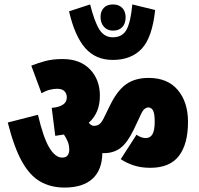

<svg xmlns="http://www.w3.org/2000/svg" viewBox="-20 -898 898 865"><path d="M433 -822Q433 -847 447.5 -862.5Q462 -878 489 -878Q516 -878 531 -862Q546 -846 546 -820Q546 -792 531 -776Q516 -760 489 -760Q464 -760 448.5 -777Q433 -794 433 -822ZM679 -853Q666 -729 618.5 -678.5Q571 -628 488 -628Q411 -628 364 -681.5Q317 -735 291 -847L386 -878Q406 -799 428 -764.5Q450 -730 488 -730Q532 -730 550.5 -765Q569 -800 576 -878ZM121 -602Q153 -615 186 -623.5Q219 -632 262 -632Q341 -632 385.5 -585.5Q430 -539 430 -467Q430 -427 417 -396.5Q404 -366 380 -345Q391 -331 403 -331Q419 -331 429.5 -340Q440 -349 450 -371L477 -426Q509 -491 549 -519Q589 -547 650 -547Q735 -547 781 -492.5Q827 -438 827 -349Q827 -249 786 -195.5Q745 -142 657 -142Q614 -142 580.5 -153.5Q547 -165 524 -181L595 -291Q616 -276 637 -276Q657 -276 667 -293.5Q677 -311 677 -350Q677 -386 669.5 -400Q662 -414 648 -414Q640 -414 631.5 -407.5Q623 -401 614 -381L582 -313Q554 -255 523 -231.5Q492 -208 448 -208Q444 -208 441 -208Q440 -132 396.5 -92.5Q353 -53 271 -53Q209 -53 161.5 -80Q114 -107 78.5 -171Q43 -235 15 -346L151 -381Q175 -278 202 -233Q229 -188 260 -188Q278 -188 285 -198.5Q292 -209 292 -222Q292 -244 285 -260.5Q278 -277 268 -292Q249 -289 229 -286L213 -412Q281 -418 281 -459Q281 -476 270.5 -487Q260 -498 237 -498Q222 -498 204 -493.5Q186 -489 167 -478Z"/></svg>

Font: Noto Sans ExtraCondensed Black
Style: Regular
Weight: 900
Width: 2
Designer: Monotype Design Team
Foundry: Monotype Imaging Inc.
Version: Version 2.013; ttfautohint (v1.8.4.7-5d5b)